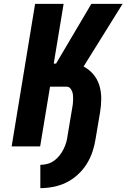

<svg xmlns="http://www.w3.org/2000/svg" viewBox="-20 -755 652 990"><path d="M188 215V95Q206 95 224.5 90Q243 85 259 73.5Q275 62 287.5 46Q300 30 308.5 12.5Q317 -5 322 -23Q327 -41 329 -59L352 -196Q354 -207 355.5 -218Q357 -229 357 -240Q357 -251 356.5 -261.5Q356 -272 352.5 -282Q349 -292 342 -300Q335 -308 324 -308H238L187 0H40L161 -735H308L257 -427H269L451 -735H612L411 -412Q440 -397 461.5 -371.5Q483 -346 492.5 -314Q502 -282 502 -247Q502 -212 496 -176L473 -40Q468 -6 457 27Q446 60 427 90.5Q408 121 380.5 146Q353 171 321 186.5Q289 202 255 208.5Q221 215 188 215Z"/></svg>

Font: Iosevka Aile Heavy
Style: Italic
Weight: 900
Italic angle: -9°
Designer: Belleve Invis
Foundry: Belleve Invis
Version: Version 31.1.0; ttfautohint (v1.8.4)